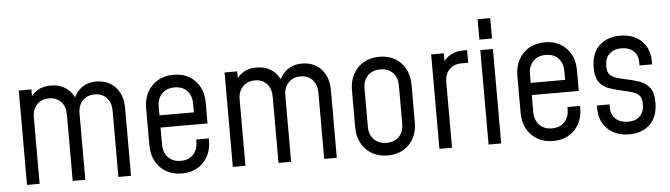

<svg xmlns="http://www.w3.org/2000/svg" viewBox="-46 -903 3833 1099"><g transform="rotate(-5 1870.0 -354.0)"><path d="M71 0V-542.5H143.5V-470.5L131.5 -486Q150 -519 181.2 -537Q212.5 -555 254.5 -555Q305.5 -555 343.5 -529Q381.5 -503 397 -452.5L379.5 -454.5Q395 -501 430.2 -528Q465.5 -555 517 -555Q561 -555 595 -535.5Q629 -516 648.8 -478.8Q668.5 -441.5 668.5 -389V0H596V-381.5Q596 -427 570.2 -454.8Q544.5 -482.5 502 -482.5Q458.5 -482.5 432.2 -454.8Q406 -427 406 -381.5V0H333.5V-381.5Q333.5 -427 307.8 -454.8Q282 -482.5 239.5 -482.5Q196 -482.5 169.8 -454.8Q143.5 -427 143.5 -381.5V0Z M960.5 12Q909.5 12 871 -10Q832.5 -32 810.5 -71.8Q788.5 -111.5 788.5 -164.5V-379Q788.5 -431 810.5 -470.8Q832.5 -510.5 871 -532.8Q909.5 -555 960.5 -555Q1037 -555 1084 -506.5Q1131 -458 1131 -379V-260.5H846.5V-330.5H1058.5V-381.5Q1058.5 -427 1032.2 -454.8Q1006 -482.5 960.5 -482.5Q915 -482.5 888 -454.8Q861 -427 861 -381.5V-162Q861 -116.5 888 -88.5Q915 -60.5 960.5 -60.5Q1006 -60.5 1032.2 -88.5Q1058.5 -116.5 1058.5 -162V-174.5H1131V-164.5Q1131 -85.5 1084 -36.8Q1037 12 960.5 12Z M1253.5 0V-542.5H1326V-470.5L1314 -486Q1332.5 -519 1363.8 -537Q1395 -555 1437 -555Q1488 -555 1526 -529Q1564 -503 1579.5 -452.5L1562 -454.5Q1577.5 -501 1612.8 -528Q1648 -555 1699.5 -555Q1743.5 -555 1777.5 -535.5Q1811.5 -516 1831.2 -478.8Q1851 -441.5 1851 -389V0H1778.5V-381.5Q1778.5 -427 1752.8 -454.8Q1727 -482.5 1684.5 -482.5Q1641 -482.5 1614.8 -454.8Q1588.5 -427 1588.5 -381.5V0H1516V-381.5Q1516 -427 1490.2 -454.8Q1464.5 -482.5 1422 -482.5Q1378.5 -482.5 1352.2 -454.8Q1326 -427 1326 -381.5V0Z M2143 12Q2092 12 2053.5 -10Q2015 -32 1993 -71.8Q1971 -111.5 1971 -164.5V-379Q1971 -431 1993 -470.8Q2015 -510.5 2053.5 -532.8Q2092 -555 2143 -555Q2219.5 -555 2266.5 -506.5Q2313.5 -458 2313.5 -379V-164.5Q2313.5 -85.5 2266.5 -36.8Q2219.5 12 2143 12ZM2143 -60.5Q2188.5 -60.5 2214.8 -88.5Q2241 -116.5 2241 -162V-381.5Q2241 -427 2214.8 -454.8Q2188.5 -482.5 2143 -482.5Q2097.5 -482.5 2070.5 -454.8Q2043.5 -427 2043.5 -381.5V-162Q2043.5 -116.5 2070.5 -88.5Q2097.5 -60.5 2143 -60.5Z M2440.5 0V-542.5H2513V-464.5L2500.5 -479.5Q2519.5 -513 2551 -531Q2582.5 -549 2624 -549H2647.5V-476.5H2609Q2565.5 -476.5 2539.2 -449.5Q2513 -422.5 2513 -377V0Z M2723 0V-542.5H2795.5V0ZM2723 -603V-720H2795.5V-603Z M3093.5 12Q3042.5 12 3004 -10Q2965.5 -32 2943.5 -71.8Q2921.5 -111.5 2921.5 -164.5V-379Q2921.5 -431 2943.5 -470.8Q2965.5 -510.5 3004 -532.8Q3042.5 -555 3093.5 -555Q3170 -555 3217 -506.5Q3264 -458 3264 -379V-260.5H2979.5V-330.5H3191.5V-381.5Q3191.5 -427 3165.2 -454.8Q3139 -482.5 3093.5 -482.5Q3048 -482.5 3021 -454.8Q2994 -427 2994 -381.5V-162Q2994 -116.5 3021 -88.5Q3048 -60.5 3093.5 -60.5Q3139 -60.5 3165.2 -88.5Q3191.5 -116.5 3191.5 -162V-174.5H3264V-164.5Q3264 -85.5 3217 -36.8Q3170 12 3093.5 12Z M3531.5 12Q3454 12 3407.2 -32.8Q3360.5 -77.5 3360.5 -151V-168.5H3433V-148Q3433 -108.5 3459.8 -84.5Q3486.5 -60.5 3530.5 -60.5Q3573 -60.5 3598 -84.5Q3623 -108.5 3623 -154Q3623 -183.5 3611.8 -199.2Q3600.5 -215 3579.5 -223Q3558.5 -231 3528.5 -237Q3479 -247.5 3441 -260.2Q3403 -273 3381.8 -301Q3360.5 -329 3360.5 -384.5Q3360.5 -467.5 3406.2 -511.2Q3452 -555 3526.5 -555Q3604 -555 3649.8 -510.2Q3695.5 -465.5 3695.5 -392.5V-375.5H3623V-395Q3623 -435 3597.2 -458.8Q3571.5 -482.5 3527.5 -482.5Q3484.5 -482.5 3458.8 -458.2Q3433 -434 3433 -388.5Q3433 -359 3444.2 -343.2Q3455.5 -327.5 3477 -320Q3498.5 -312.5 3528.5 -306Q3577.5 -296 3615 -283Q3652.5 -270 3674 -241.5Q3695.5 -213 3695.5 -157Q3695.5 -75.5 3650.8 -31.8Q3606 12 3531.5 12Z"/></g></svg>

Font: Mohave Light
Style: Regular
Weight: 400
Version: Version 2.003